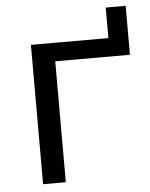

<svg xmlns="http://www.w3.org/2000/svg" viewBox="-49 -698 578 740"><g transform="rotate(-5 239.5 -328.5)"><path d="M87.9 0V-539.1H387.7V-657.2H464.8V-467.8H175.8V0Z"/></g></svg>

Font: Min Sans
Style: Regular
Weight: 400
Designer: Jinseong-Kim, NotoSansCJK, Nunito
Foundry: Jinseong-Kim
Version: Version 1.400;Glyphs 3.1.2 (3151)